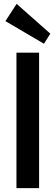

<svg xmlns="http://www.w3.org/2000/svg" viewBox="-20 -972 287 992"><path d="M182 -700V0H65V-700ZM240 -798 207 -746 8 -863 66 -952Z"/></svg>

Font: Pathway Extreme Condensed SemiBold
Style: Regular
Weight: 600
Width: 3
Version: Version 1.001;gftools[0.9.26]